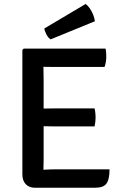

<svg xmlns="http://www.w3.org/2000/svg" viewBox="-20 -922 606 944"><path d="M90 -676.5 96.5 -683H193.5V-596Q193.5 -575 194 -561.8Q194.5 -548.5 194.5 -528V-137.5Q194.5 -124.5 194 -113Q193.5 -101.5 193.5 -87.5V1H151Q123 1 106.5 -16.5Q90 -34 90 -64.5ZM445 -389Q447.5 -379 448.8 -366.5Q450 -354 450 -345Q450 -336 448.8 -323.8Q447.5 -311.5 445 -300.5H257Q245.5 -300.5 228 -300.8Q210.5 -301 191.8 -301.5Q173 -302 158 -302V-387.5Q173 -388 191.8 -388.2Q210.5 -388.5 228 -388.8Q245.5 -389 257 -389ZM499 -683Q501.5 -671 502 -660.2Q502.5 -649.5 502.5 -640.5Q502.5 -631.5 500.5 -618.2Q498.5 -605 494 -593H257Q245.5 -593 228 -593Q210.5 -593 191.8 -593.5Q173 -594 158 -594.5V-683ZM518.5 -89.5Q518.5 -40.5 503.8 -19.8Q489 1 448 1H158V-85Q182 -86.5 205.5 -88Q229 -89.5 259.5 -89.5ZM401 -902.5Q411 -895.5 420.8 -881.8Q430.5 -868 437.5 -851.2Q444.5 -834.5 446.5 -817.5L229 -728.5Q217 -736 208.5 -752Q200 -768 198 -782Z"/></svg>

Font: Signika Light
Style: Regular
Weight: 400
Version: Version 2.003;gftools[0.9.32]